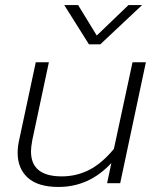

<svg xmlns="http://www.w3.org/2000/svg" viewBox="-20 -727 622 762"><path d="M235 -707H290L364 -586L490 -707H544L378 -551H333ZM50 -121Q50 -144 56 -171L122 -480H174L108 -170Q103 -143 103 -126Q103 -27 225 -27Q284 -27 334.5 -53Q385 -79 432 -136L506 -480H559L457 0H405L422 -80Q334 15 212 15Q131 15 90.5 -21.5Q50 -58 50 -121Z"/></svg>

Font: Prompt ExtraLight
Style: Italic
Weight: 275
Italic angle: -12°
Designer: Katatrad Team
Foundry: CadsonDemak
Version: Version 1.000